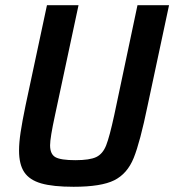

<svg xmlns="http://www.w3.org/2000/svg" viewBox="-20 -708 668 736"><path d="M53 -131Q53 -161 59 -201Q65 -241 78 -304L160 -688H281L191 -267Q172 -180 172 -151Q172 -117 192.5 -105.5Q213 -94 269 -94Q324 -94 349 -106Q374 -118 387 -151Q400 -184 418 -267L507 -688H628L546 -304Q517 -163 492.5 -102.5Q468 -42 418 -17Q368 8 262 8Q183 8 138 -5Q93 -18 73 -48Q53 -78 53 -131Z"/></svg>

Font: Saira Semi Condensed Medium
Style: Italic
Weight: 500
Width: 4
Italic angle: -12°
Designer: Hector Gatti with collaboration of the Omnibus-Type team
Foundry: Omnibus-Type
Version: Version 1.001; ttfautohint (v1.8)